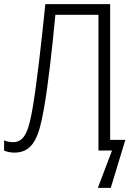

<svg xmlns="http://www.w3.org/2000/svg" viewBox="-23 -734 650 936"><path d="M514 -52V-714H198C178 -518 157 -333 137 -213C119 -108 101 -41 42 -41C24 -41 10 -44 -3 -50V0C10 6 27 10 49 10C139 9 167 -68 190 -198C210 -307 230 -482 247 -662H457V0H523L454 182H517L588 -52Z"/></svg>

Font: Noto Sans SemiCondensed Light
Style: Regular
Weight: 300
Width: 4
Designer: Monotype Design Team
Foundry: Monotype Imaging Inc.
Version: Version 2.013